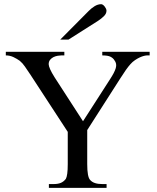

<svg xmlns="http://www.w3.org/2000/svg" viewBox="-20 -914 763 934"><path d="M695.8 -644.5Q689.9 -644.5 680.2 -642.1Q670.4 -639.6 659.4 -634.5Q648.4 -629.4 636.5 -621.3Q624.5 -613.3 614.3 -601.6Q604 -590.3 592 -573.2Q580.1 -556.2 564.9 -532.2L404.3 -281.2V-115.7Q404.3 -53.2 418.5 -38.6Q435.5 -18.6 477.5 -18.6H498.5V0H217.8V-18.6H240.7Q261.7 -18.6 275.9 -24.4Q290 -30.3 300.3 -43.9Q304.7 -51.8 307.1 -69.1Q309.6 -86.4 309.6 -115.7V-272.5L128.9 -549.3Q112.8 -573.2 101.3 -590.1Q89.8 -606.9 76.2 -618.2Q63.5 -627.4 45.9 -636Q28.3 -644.5 8.3 -644.5V-662.1H293V-644.5H278.3Q271.5 -644.5 261 -642.8Q250.5 -641.1 240.7 -636.5Q231 -631.8 223.9 -623.3Q216.8 -614.7 216.8 -601.6Q216.8 -593.3 223.9 -577.1Q231 -561 246.1 -537.1L383.8 -324.2L515.1 -528.3Q525.9 -544.9 533 -558.3Q540 -571.8 543.2 -582.8Q546.4 -593.8 544.7 -603.3Q543 -612.8 536.1 -621.6Q530.3 -631.3 517.6 -637.9Q504.9 -644.5 477.5 -644.5V-662.1H708V-644.5ZM498 -861.8Q498 -847.7 485.6 -835.4Q473.1 -823.2 457.5 -813L313 -721.2H272.9L411.6 -860.8Q424.3 -874 440.2 -883.8Q456.1 -893.6 472.2 -893.6Q476.1 -893.6 480.5 -890.6Q484.9 -887.7 488.8 -882.8Q492.7 -877.9 495.4 -872.3Q498 -866.7 498 -861.8Z"/></svg>

Font: Doulos SIL Eur
Style: Regular
Weight: 400
Designer: Walt Agee, Victor Gaultney, Peter Martin, Debbi Hosken, Becca Hirsbrunner
Foundry: SIL International
Version: Version 5.000